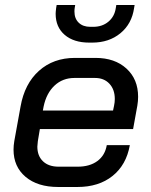

<svg xmlns="http://www.w3.org/2000/svg" viewBox="-20 -738 601 766"><path d="M34 -141Q34 -157 37 -175L62 -313Q78 -404 135.5 -455.5Q193 -507 279 -507H361Q438 -507 484.5 -464.5Q531 -422 531 -352Q531 -335 528 -317L511 -223H139L131 -175Q129 -159 129 -153Q129 -116 151.5 -94.5Q174 -73 214 -73H290Q338 -73 368.5 -95.5Q399 -118 406 -159H498Q484 -80 429 -36Q374 8 289 8H212Q130 8 82 -32.5Q34 -73 34 -141ZM431 -297 435 -316Q438 -330 438 -343Q438 -381 416.5 -404Q395 -427 359 -427H277Q230 -427 197.5 -396.5Q165 -366 154 -313L151 -297ZM202 -683Q202 -690 204 -706L206 -718H280L278 -706Q277 -701 277 -692Q277 -664 294 -647.5Q311 -631 340 -631H352Q388 -631 412.5 -651.5Q437 -672 442 -706L444 -718H517L515 -706Q506 -643 460.5 -605.5Q415 -568 348 -568H336Q274 -568 238 -599Q202 -630 202 -683Z"/></svg>

Font: Bai Jamjuree Medium
Style: Italic
Weight: 500
Italic angle: -10°
Version: Version 1.000; ttfautohint (v1.6)